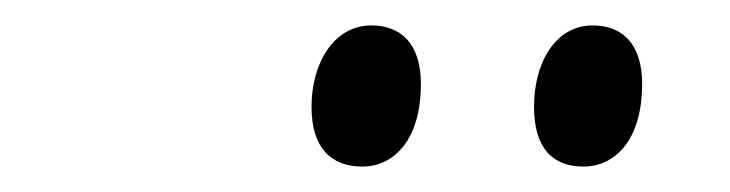

<svg xmlns="http://www.w3.org/2000/svg" viewBox="-20 -761 574 151"><path d="M439 -630C463 -630 485 -650 485 -695C485 -727 469 -741 446 -741C417 -741 400 -712 400 -677C400 -644 415 -630 439 -630ZM265 -630C289 -630 311 -650 311 -695C311 -727 295 -741 272 -741C243 -741 225 -712 225 -677C225 -644 241 -630 265 -630Z"/></svg>

Font: Noto Serif Display SemiCondensed
Style: Italic
Weight: 400
Width: 4
Italic angle: -12°
Designer: Monotype Design Team
Foundry: Monotype Imaging Inc.
Version: Version 2.009